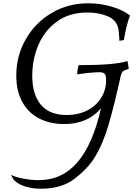

<svg xmlns="http://www.w3.org/2000/svg" viewBox="-20 -733 835 1167"><path d="M754 -362Q756 -358 759 -340Q762 -322 762 -314Q735 -307 726.5 -298.5Q718 -290 713 -268Q675 -95 640.5 23.5Q606 142 554 226Q513 292 434 353Q355 414 230 414Q181 414 144 403.5Q107 393 86 378.5Q65 364 59 353L47 329Q67 342 118 352Q169 362 215 362Q357 362 450.5 253.5Q544 145 594 -75Q513 21 370 21Q285 21 219 -12.5Q153 -46 116 -112.5Q79 -179 79 -274Q79 -392 135.5 -492.5Q192 -593 292 -653Q392 -713 518 -713Q590 -713 658 -693Q726 -673 770 -639Q746 -573 733 -489Q727 -489 718.5 -487.5Q710 -486 706 -484Q706 -489 704 -515.5Q702 -542 700 -555Q690 -611 635 -634Q580 -657 512 -657Q400 -657 324.5 -601Q249 -545 212.5 -457.5Q176 -370 176 -273Q176 -160 228 -97Q280 -34 385 -34Q456 -34 510.5 -62Q565 -90 595 -138.5Q625 -187 625 -245Q625 -275 616 -284.5Q607 -294 585 -294Q537 -294 449 -281Q449 -293 452 -311Q455 -329 459 -337Q681 -337 754 -362Z"/></svg>

Font: Charmonman
Style: Bold
Weight: 700
Designer: Ekaluck Peanpanawate
Foundry: Cadson Demak Co.,Ltd.
Version: Version 1.000; ttfautohint (v1.6)